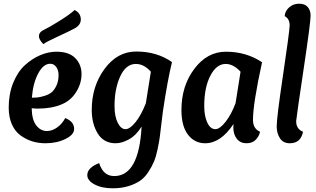

<svg xmlns="http://www.w3.org/2000/svg" viewBox="-20 -763 1707 1036"><path d="M385 -611Q360 -597 294.5 -567Q229 -537 214 -525Q190 -549 190 -568Q190 -588 213 -600Q241 -613 297.5 -648Q354 -683 383 -709Q416 -692 416 -658Q416 -629 385 -611ZM151 -179Q152 -117 175.5 -86.5Q199 -56 233 -56Q261 -56 288 -75Q315 -94 332 -126Q380 -107 380 -67Q380 -36 333 -13Q286 10 225 10Q187 10 153.5 -0.5Q120 -11 90.5 -32.5Q61 -54 44 -92.5Q27 -131 27 -183Q27 -256 51 -315.5Q75 -375 113.5 -410.5Q152 -446 196.5 -465Q241 -484 285 -484Q352 -484 386 -449.5Q420 -415 420 -363Q420 -313 391 -266.5Q362 -220 313 -200Q259 -177 184 -177Q169 -177 151 -179ZM296 -358Q296 -384 283.5 -401.5Q271 -419 251 -419Q214 -419 186 -366.5Q158 -314 152 -236Q171 -236 184.5 -237.5Q198 -239 221 -246Q244 -253 258.5 -265Q273 -277 284.5 -301Q296 -325 296 -358Z M767 -206Q781 -298 794 -376Q757 -418 713 -418Q660 -418 629 -351.5Q598 -285 598 -191Q598 -134 615.5 -100Q633 -66 657 -66Q681 -66 711.5 -104Q742 -142 767 -206ZM715 -485Q827 -485 908 -428Q884 -330 859 -162Q856 -140 851 -97Q846 -54 842.5 -26.5Q839 1 830.5 41.5Q822 82 811 108.5Q800 135 780.5 165Q761 195 735.5 212.5Q710 230 672.5 241.5Q635 253 588 253Q529 253 490 232Q451 211 451 182Q451 142 515 117Q537 187 596 187Q730 187 744 -80Q715 -33 676.5 -11.5Q638 10 604 10Q540 10 507.5 -42.5Q475 -95 475 -170Q475 -297 544 -391Q613 -485 715 -485Z M1240 -94Q1171 10 1087 10Q1030 10 994.5 -36Q959 -82 959 -170Q959 -299 1028.5 -391.5Q1098 -484 1199 -484Q1309 -484 1394 -427Q1345 -203 1345 -116Q1345 -69 1383 -52Q1379 -29 1360.5 -9.5Q1342 10 1310 10Q1277 10 1258 -14Q1239 -38 1239 -75Q1239 -88 1240 -94ZM1251 -206 1278 -376Q1239 -418 1198 -418Q1148 -418 1115 -354.5Q1082 -291 1082 -191Q1082 -137 1098.5 -101.5Q1115 -66 1142 -66Q1166 -66 1197 -105.5Q1228 -145 1251 -206Z M1656 -679Q1656 -642 1618.5 -391.5Q1581 -141 1578 -109Q1578 -67 1615 -52Q1603 10 1544 10Q1508 10 1490.5 -17Q1473 -44 1473 -81Q1473 -128 1506.5 -353Q1540 -578 1543 -625Q1543 -662 1516 -676Q1518 -703 1540 -723Q1562 -743 1594 -743Q1626 -743 1641 -724.5Q1656 -706 1656 -679Z"/></svg>

Font: Overlock
Style: Bold Italic
Weight: 700
Designer: Dario Muhafara
Foundry: Dario Manuel Muhafara
Version: Version 1.002